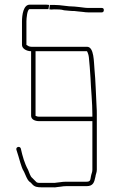

<svg xmlns="http://www.w3.org/2000/svg" viewBox="-20 -609 514 821"><path d="M74 -517V-417C74 -401 94 -390 113 -390V-114C113 -98 130 -91 147 -91H375V117C375 127 371 133 369 144C366 159 368 168 350 168H262C253 168 245 169 238 170L221 172C217 173 213 173 208 173H158C144 173 138 174 132 166L118 152C109 145 106 130 100 117C85 90 76 58 69 26C65 14 47 19 50 31C56 50 62 68 67 87L73 105C75 111 78 118 83 126C91 142 94 156 105 167C110 170 114 174 118 179C128 190 139 192 158 192H206C212 193 218 192 224 191L241 189C247 188 254 187 262 187H350C379 187 383 170 388 147C389 136 394 129 394 117V-120C394 -131 394 -141 393 -152C390 -204 389 -262 384 -313C381 -343 383 -409 352 -409H114C105 -409 99 -413 93 -417V-518C93 -529 96 -570 107 -570H187C187 -571 191 -588 189 -588C183 -589 177 -589 172 -589H107C80 -589 74 -545 74 -517ZM210 -588H193L191 -569C196 -568 203 -568 211 -569C226 -569 242 -569 254 -565L276 -563C283 -562 290 -562 297 -562L315 -560L335 -558C342 -557 349 -556 358 -556H415C421 -556 424 -560 424 -566C424 -572 421 -575 415 -575H358C343 -575 330 -578 318 -579L298 -581C266 -581 243 -588 210 -588ZM132 -390H352C356 -383 359 -373 360 -364C363 -336 365 -307 367 -276C369 -225 375 -171 375 -120V-110H147C142 -110 138 -111 134 -113C133 -113 133 -113 132 -114Z"/></svg>

Font: Electronic
Style: ExThn
Weight: 100
Version: Version 1.011